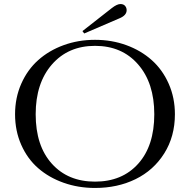

<svg xmlns="http://www.w3.org/2000/svg" viewBox="-20 -911 936 946"><path d="M448.2 15.1Q365.7 15.1 293.5 -10.5Q221.2 -36.1 168.2 -82.3Q115.2 -128.4 84.7 -197.3Q54.2 -266.1 54.2 -348.1Q54.2 -429.2 84.7 -498.3Q115.2 -567.4 168.2 -614.7Q221.2 -662.1 293.5 -688.5Q365.7 -714.8 448.2 -714.8Q530.3 -714.8 602.5 -688.5Q674.8 -662.1 727.8 -614.7Q780.8 -567.4 811.3 -498.3Q841.8 -429.2 841.8 -348.1Q841.8 -238.8 789.3 -155.3Q736.8 -71.8 647.9 -28.3Q559.1 15.1 448.2 15.1ZM155.8 -348.1Q155.8 -192.9 235.4 -104.5Q314.9 -16.1 448.2 -16.1Q582 -16.1 661.1 -104.5Q740.2 -192.9 740.2 -348.1Q740.2 -502 660.6 -593.5Q581.1 -685.1 448.2 -685.1Q315.9 -685.1 235.8 -593.3Q155.8 -501.5 155.8 -348.1ZM386.2 -757.8 530.8 -871.1Q556.6 -891.1 573.2 -891.1Q588.4 -891.1 596.2 -882.1Q604 -873 604 -860.8Q604 -835.4 568.8 -820.8L395 -746.1Z"/></svg>

Font: Messapia
Style: Regular
Weight: 400
Designer: Luca Marsano
Foundry: Collletttivo
Version: Version 1.000;FEAKit 1.0